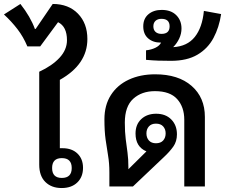

<svg xmlns="http://www.w3.org/2000/svg" viewBox="-53 -941 1137 969"><path d="M388 -744Q388 -616 249 -538V-193Q256 -193 263 -193Q310 -193 338 -166Q366 -139 366 -94Q366 -48 337 -20Q308 8 258 8Q207 8 176 -22.5Q145 -53 145 -110V-579Q210 -609 247.5 -649.5Q285 -690 285 -738Q285 -807 240 -829L150 -707H85Q65 -755 35 -794Q5 -833 -33 -868L50 -921Q101 -856 123 -795H127L213 -921Q293 -921 340.5 -872Q388 -823 388 -744ZM259 -143Q210 -143 210 -93Q210 -43 259 -43Q309 -43 309 -93Q309 -143 259 -143Z M499 0V-71Q499 -117 492.5 -155.5Q486 -194 480 -236.5Q474 -279 474 -339Q474 -410 506.5 -461Q539 -512 597 -539Q655 -566 730 -566Q847 -566 914 -507.5Q981 -449 981 -351V0H877V-337Q877 -401 841 -441Q805 -481 729 -481Q662 -481 619.5 -442.5Q577 -404 577 -322Q577 -274 581.5 -239Q586 -204 590.5 -171Q595 -138 595 -96V-87L686 -177Q631 -200 631 -267Q631 -313 660 -340Q689 -367 735 -367Q783 -367 811.5 -338Q840 -309 840 -263Q840 -227 821.5 -201Q803 -175 774 -148L618 0ZM734 -218Q758 -218 770.5 -232Q783 -246 783 -268Q783 -289 770.5 -303Q758 -317 734 -317Q711 -317 698.5 -303Q686 -289 686 -268Q686 -246 698.5 -232Q711 -218 734 -218Z M810 -634Q774 -634 745.5 -635Q717 -636 684 -639V-687Q711 -690 731.5 -700Q752 -710 760 -726H758Q719 -726 694.5 -747.5Q670 -769 670 -808Q670 -847 696 -869Q722 -891 763 -891Q810 -891 836.5 -864.5Q863 -838 863 -797Q863 -771 851.5 -746.5Q840 -722 821 -703Q892 -707 930 -754.5Q968 -802 976 -886L1063 -870Q1053 -803 1024.5 -749.5Q996 -696 943.5 -665Q891 -634 810 -634ZM762 -770Q803 -770 803 -808Q803 -846 762 -846Q743 -846 732 -836Q721 -826 721 -808Q721 -790 732 -780Q743 -770 762 -770Z"/></svg>

Font: Noto Sans Thai Looped Medium
Style: Regular
Weight: 500
Designer: Sasikarn Vongin, Ben Mitchell
Foundry: The Fontpad Ltd
Version: Version 1.001; ttfautohint (v1.8.4.7-5d5b)